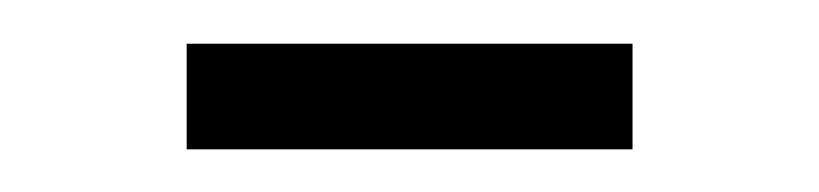

<svg xmlns="http://www.w3.org/2000/svg" viewBox="-20 -326 384 90"><path d="M67.5 -256V-305.5H276.5V-256Z"/></svg>

Font: Encode Sans Cnd Lt
Style: Regular
Weight: 300
Width: 3
Designer: Multiple Designers
Foundry: Impallari Type
Version: Version 3.002; ttfautohint (v1.8.3) -l 8 -r 50 -G 200 -x 14 